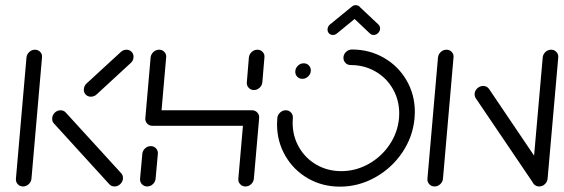

<svg xmlns="http://www.w3.org/2000/svg" viewBox="-20 -707 2137 728"><path d="M67.4 0Q55.2 0 47.2 -8.7Q39.3 -17.4 40.4 -29.6L80.4 -489.3Q81.9 -501.5 91.1 -510Q100.4 -518.5 112.6 -518.5Q124.8 -518.5 132.8 -509.8Q140.7 -501.1 139.3 -489.3L99.3 -29.6Q98.1 -17.4 88.9 -8.7Q79.6 0 67.4 0ZM446.3 -32.2Q446.3 -19.3 436.7 -9.6Q427 0 414.4 0Q401.9 0 394.1 -8.9L184.8 -238.5Q177.8 -245.6 177.8 -256.7Q177.8 -269.6 187.2 -279.3Q196.7 -288.9 209.6 -288.9Q215.6 -288.9 220.9 -286.5Q226.3 -284.1 229.6 -280L439.3 -50.4Q446.3 -42.6 446.3 -32.2ZM459.6 -518.5Q471.1 -518.5 478.7 -510.7Q486.3 -503 486.3 -491.9Q486.3 -484.8 483.5 -478.5Q480.7 -472.2 475.6 -468.1L346.3 -348.9Q342.2 -344.8 336.3 -342.6Q330.4 -340.4 324.4 -340.4Q313 -340.4 305.4 -348Q297.8 -355.6 297.8 -367Q297.8 -373.7 300.6 -379.8Q303.3 -385.9 308.1 -390.4L437.8 -509.6Q447.4 -518.5 459.6 -518.5Z M538.1 0Q525.9 0 518 -8.7Q510 -17.4 511.1 -29.6L519.6 -123.3Q520.7 -135.6 530 -144.3Q539.3 -153 551.5 -153Q563.7 -153 571.7 -144.3Q579.6 -135.6 578.5 -123.3L570 -29.6Q568.9 -17.4 559.6 -8.7Q550.4 0 538.1 0ZM583.3 -518.5Q595.6 -518.5 603.5 -509.8Q611.5 -501.1 610 -489.3L590 -259.3Q588.9 -247 579.6 -238.5Q570.4 -230 558.1 -230Q545.9 -230 538 -238.5Q530 -247 531.1 -259.3L551.1 -489.3Q552.6 -501.5 561.9 -510Q571.1 -518.5 583.3 -518.5ZM930.7 -230H558.1L563 -288.9H935.6ZM935.6 -288.9Q947.8 -288.9 955.7 -280.2Q963.7 -271.5 962.6 -259.3L942.6 -29.6Q941.5 -17.4 932.2 -8.7Q923 0 910.7 0Q898.5 0 890.6 -8.7Q882.6 -17.4 883.7 -29.6L903.7 -259.3Q904.8 -271.5 914.3 -280.2Q923.7 -288.9 935.6 -288.9ZM942.6 -365.6Q930.7 -365.6 922.8 -374.3Q914.8 -383 915.9 -395.2L923.7 -489.3Q925.2 -501.5 934.4 -510Q943.7 -518.5 955.9 -518.5Q968.1 -518.5 976.1 -509.8Q984.1 -501.1 982.6 -489.3L974.8 -395.2Q973.7 -383 964.3 -374.3Q954.8 -365.6 942.6 -365.6Z M1099.6 -434.8Q1099.6 -447.8 1109.1 -457.4Q1118.5 -467 1131.5 -467Q1143 -467 1150.7 -459.3Q1158.5 -451.5 1158.5 -440Q1158.5 -427 1148.9 -417.6Q1139.3 -408.1 1126.3 -408.1Q1114.8 -408.1 1107.2 -415.9Q1099.6 -423.7 1099.6 -434.8ZM1282.2 -487.8Q1282.2 -500.7 1291.9 -510Q1301.5 -519.3 1314.4 -519.3Q1381.1 -519.3 1435.7 -487.8Q1490.4 -456.3 1521.7 -402Q1553 -347.8 1553 -282.2Q1553 -271.1 1551.9 -259.3Q1545.6 -188.5 1505.4 -128.9Q1465.2 -69.3 1402.4 -34.3Q1339.6 0.7 1268.9 0.7Q1202.2 0.7 1147.6 -30.7Q1093 -62.2 1061.7 -116.5Q1030.4 -170.7 1030.4 -236.3Q1030.4 -247.8 1031.5 -259.3Q1032.6 -271.5 1042 -280.2Q1051.5 -288.9 1063.7 -288.9Q1075.6 -288.9 1083.5 -280.2Q1091.5 -271.5 1090.4 -259.3Q1089.6 -247.4 1089.6 -241.5Q1089.6 -190.7 1113.7 -148.7Q1137.8 -106.7 1180 -82.4Q1222.2 -58.1 1274.1 -58.1Q1328.9 -58.1 1377.4 -85.2Q1425.9 -112.2 1457 -158.3Q1488.1 -204.4 1493 -259.3Q1493.7 -271.1 1493.7 -277Q1493.7 -327.8 1469.6 -369.8Q1445.6 -411.9 1403.3 -436.1Q1361.1 -460.4 1309.3 -460.4Q1297.8 -460.4 1290 -468.3Q1282.2 -476.3 1282.2 -487.8ZM1328.9 -687.4Q1337.8 -687.4 1343.5 -681.7Q1349.3 -675.9 1349.3 -667.4Q1349.3 -661.9 1346.9 -656.5Q1344.4 -651.1 1340 -647.8L1257.4 -580Q1250 -574.4 1242.2 -574.4Q1233.3 -574.4 1227.6 -580.4Q1221.9 -586.3 1221.9 -594.8Q1221.9 -600.4 1224.3 -605.6Q1226.7 -610.7 1231.1 -614.1L1314.1 -681.9Q1320.4 -687.4 1328.9 -687.4ZM1343.3 -681.5 1414.8 -614.1Q1421.9 -607 1421.1 -597Q1420 -587.4 1412.8 -580.9Q1405.6 -574.4 1396.3 -574.4Q1388.9 -574.4 1382.6 -580L1311.9 -647Z M1627.8 0Q1615.6 0 1607.6 -8.7Q1599.6 -17.4 1600.7 -29.6L1640.7 -489.3Q1642.2 -501.5 1651.5 -510Q1660.7 -518.5 1673 -518.5Q1685.2 -518.5 1693.1 -509.8Q1701.1 -501.1 1699.6 -489.3L1659.6 -29.6Q1658.5 -17.4 1649.3 -8.7Q1640 0 1627.8 0ZM1779.6 -350Q1779.6 -362.2 1789.4 -371.7Q1799.3 -381.1 1811.9 -381.1Q1825.9 -381.1 1834.1 -370L2053 -45.9L2004.1 -9.3L1784.8 -333.3Q1779.6 -340.4 1779.6 -350ZM2024.4 0Q2012.2 0 2004.3 -8.7Q1996.3 -17.4 1997.4 -29.6L2037.8 -489.3Q2038.9 -501.1 2048.1 -509.8Q2057.4 -518.5 2069.6 -518.5Q2081.9 -518.5 2089.8 -509.8Q2097.8 -501.1 2096.7 -489.3L2056.3 -29.6Q2055.2 -17.4 2045.9 -8.7Q2036.7 0 2024.4 0Z"/></svg>

Font: 26F Galaxy Sans Medium
Style: Italic
Weight: 500
Italic angle: -5°
Designer: C₂₉H₂₅N₃O₅
Version: Version 1.200